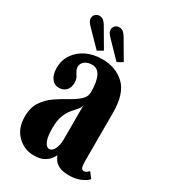

<svg xmlns="http://www.w3.org/2000/svg" viewBox="-175 -786 783 884"><g transform="rotate(30 216.0 -344.0)"><path d="M148.5 11Q97.5 11 60.5 -25.2Q23.5 -61.5 23.5 -123.5Q23.5 -172 44.5 -203.5Q65.5 -235 96.5 -256.2Q127.5 -277.5 158.5 -294.2Q189.5 -311 210.5 -329.5Q231.5 -348 231.5 -374.5Q231.5 -428 217.2 -456.8Q203 -485.5 173.5 -485.5Q149.5 -485.5 134.8 -473.8Q120 -462 120 -445.5Q120 -431.5 126 -421.8Q132 -412 138.2 -401Q144.5 -390 144.5 -371Q144.5 -346 130 -331.2Q115.5 -316.5 92 -316.5Q68 -316.5 53.2 -336.8Q38.5 -357 38.5 -392.5Q38.5 -432 59.5 -463.5Q80.5 -495 117.2 -513Q154 -531 202 -531Q274 -531 320.2 -487.2Q366.5 -443.5 366.5 -343V-86.5Q366.5 -60 370.5 -51Q374.5 -42 383.5 -42Q393 -42 399.8 -47.2Q406.5 -52.5 410 -56.5L432.5 -27Q423 -14.5 396.8 -2.5Q370.5 9.5 335.5 9.5Q300 9.5 281 -0.2Q262 -10 254 -22.8Q246 -35.5 242.5 -44.5Q240.5 -38.5 231 -25.2Q221.5 -12 201.8 -0.5Q182 11 148.5 11ZM195 -50.5Q211.5 -50.5 221.5 -72Q231.5 -93.5 231.5 -120V-304Q229.5 -290 218.5 -278Q207.5 -266 193.8 -249.8Q180 -233.5 170 -207.8Q160 -182 160 -140.5Q160 -95.5 169.8 -73Q179.5 -50.5 195 -50.5ZM264 -552 183.5 -635Q165.5 -653 165.5 -667Q165.5 -680.5 174.2 -689Q183 -697.5 195 -697.5Q209.5 -697.5 218.5 -689Q227.5 -680.5 233.5 -670L293 -568.5ZM158.5 -552 77.5 -635Q60 -653 60 -667Q60 -680.5 68.8 -689Q77.5 -697.5 89.5 -697.5Q104 -697.5 113 -689Q122 -680.5 128 -670L187.5 -568.5Z"/></g></svg>

Font: Imbue 10pt ExtraBold
Style: Regular
Weight: 800
Designer: Tyler Finck
Foundry: Etcetera Type Company
Version: Version 1.102; ttfautohint (v1.8.3)